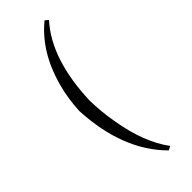

<svg xmlns="http://www.w3.org/2000/svg" viewBox="-279 -796 916 916"><g transform="rotate(-45 179.0 -338.0)"><path d="M261 -767 277 -753Q151 -614 142 -342Q144 -261 157 -191Q185 -21 261 81L241 91Q86 -63 72 -344Q76 -426 96 -498Q143 -671 261 -767Z"/></g></svg>

Font: GFS Didot Classic
Style: Regular
Weight: 400
Designer: George D. Matthiopoulos
Foundry: George D. Matthiopoulos
Version: Version 1.000